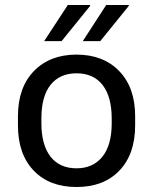

<svg xmlns="http://www.w3.org/2000/svg" viewBox="-20 -740 614 770"><path d="M522 -274V-237Q522 -122 459 -56Q396 10 287 10Q178 10 115 -56Q52 -122 52 -237V-274Q52 -389 116 -455Q180 -521 287 -521Q394 -521 458 -455Q522 -389 522 -274ZM146 -265V-246Q146 -159 182.5 -112Q219 -65 287 -65Q353 -65 390.5 -111.5Q428 -158 428 -246V-265Q428 -352 391.5 -399Q355 -446 287 -446Q220 -446 183 -400Q146 -354 146 -265ZM342 -717 227 -575H157L252 -720H341ZM497 -717 382 -575H312L406 -720H496Z"/></svg>

Font: Chivo
Style: Regular
Weight: 400
Designer: Hector Gatti
Foundry: Omnibus-Type
Version: Version 1.006; ttfautohint (v1.4.1)